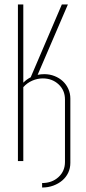

<svg xmlns="http://www.w3.org/2000/svg" viewBox="-20 -719 385 857"><path d="M84 -699V-350Q99 -365 117 -374L256 -699H283L148 -385Q163 -388 178 -388Q202 -388 223.5 -379.5Q245 -371 260.5 -356.5Q276 -342 285 -322Q294 -302 294 -279V8Q294 32 284.5 52Q275 72 258 86.5Q241 101 218 109.5Q195 118 168 118V98Q212 98 241 71.5Q270 45 270 4V-275Q270 -316 241.5 -342.5Q213 -369 171 -369Q147 -369 124 -359Q101 -349 84 -330V0H60V-699Z"/></svg>

Font: Moniqa Thin Paragraph
Style: Regular
Weight: 100
Designer: Rajesh Rajput
Foundry: Rajesh Rajput
Version: Version 1.000